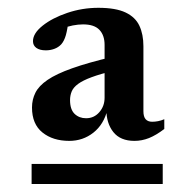

<svg xmlns="http://www.w3.org/2000/svg" viewBox="-20 -705 488 492"><path d="M61 -233.5V-285H397V-233.5ZM272.5 -524Q237 -515.5 214.8 -507.2Q192.5 -499 180.2 -490Q168 -481 163.8 -470.8Q159.5 -460.5 159.5 -448.5Q159.5 -424.5 171.2 -413.2Q183 -402 200.5 -402Q221 -402 234.5 -417.5Q248 -433 248 -454.5V-590Q248 -614.5 234.8 -628.5Q221.5 -642.5 193 -642.5Q180.5 -642.5 166.5 -639.8Q152.5 -637 140 -632L156.5 -658.5Q153 -630 148.8 -615Q144.5 -600 137 -591.5Q129.5 -583.5 119.2 -579.8Q109 -576 97.5 -576Q82 -576 73.2 -582.2Q64.5 -588.5 64.5 -599.5Q64.5 -619.5 89.2 -639.2Q114 -659 152.5 -672Q191 -685 232 -685Q276.5 -685 301.8 -673Q327 -661 337.2 -639Q347.5 -617 347.5 -586.5V-420Q347.5 -406 353.2 -399.5Q359 -393 370 -393Q377 -393 385 -394.5Q393 -396 401 -399.5V-374.5Q380 -358.5 361.8 -351.2Q343.5 -344 324.5 -344Q288.5 -344 270.5 -366.5Q252.5 -389 252.5 -425L255.5 -424.5Q246 -386 219.2 -365Q192.5 -344 157.5 -344Q115.5 -344 88.8 -365.5Q62 -387 62 -429.5Q62 -450 70.8 -467.5Q79.5 -485 101.8 -500.2Q124 -515.5 164.8 -530Q205.5 -544.5 269 -559.5Z"/></svg>

Font: Newsreader 24pt SemiBold
Style: Regular
Weight: 600
Designer: Hugues Gentile
Foundry: Production Type
Version: Version 1.003